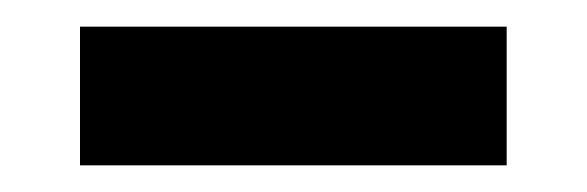

<svg xmlns="http://www.w3.org/2000/svg" viewBox="-20 -20 440 144"><path d="M40 104V0H360V104Z"/></svg>

Font: Tektur Condensed Medium
Style: Regular
Weight: 500
Width: 3
Designer: Adam Jagosz
Foundry: Adam Jagosz
Version: Version 1.005;gftools[0.9.30]